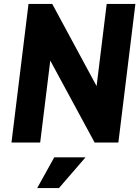

<svg xmlns="http://www.w3.org/2000/svg" viewBox="-20 -720 704 970"><path d="M38 0 124 -700H244L468 -285L519 -700H664L578 0H458L234 -414L183 0ZM254 75H412L278 230H168Z"/></svg>

Font: Haskoy ExtraBold
Style: Italic
Weight: 800
Designer: Ertekin Erdin
Foundry: Ertekin Erdin
Version: Version 2.000; ttfautohint (v1.8.4.7-5d5b)